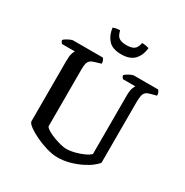

<svg xmlns="http://www.w3.org/2000/svg" viewBox="-203 -1075 1192 1238"><g transform="rotate(30 393.5 -456.0)"><path d="M394 0Q357 0 313 -13Q269 -26 229 -45Q189 -64 162.5 -83.5Q136 -103 134 -117V-568Q134 -605 140.5 -624.5Q147 -644 152 -648H55Q52 -653 48 -657.5Q44 -662 43 -671Q49 -678 61.5 -685.5Q74 -693 87 -698.5Q100 -704 106 -704H327Q332 -699 336.5 -689.5Q341 -680 341 -666L297 -653Q275 -647 264 -637Q253 -627 249.5 -610.5Q246 -594 246 -567V-144Q255 -131 276.5 -119Q298 -107 324 -97.5Q350 -88 374.5 -82Q399 -76 414 -76Q445 -76 480 -85Q515 -94 543.5 -107.5Q572 -121 583 -134V-568Q583 -606 590.5 -625.5Q598 -645 602 -648H509Q505 -652 501.5 -657.5Q498 -663 497 -671Q503 -678 515 -685.5Q527 -693 540 -698.5Q553 -704 559 -704H739Q744 -699 748.5 -689.5Q753 -680 753 -666L708 -654Q688 -649 677.5 -639.5Q667 -630 663 -611.5Q659 -593 659 -559V-113Q650 -99 625 -79.5Q600 -60 563.5 -42Q527 -24 483.5 -12Q440 0 394 0ZM418 -781Q352 -781 321.5 -815.5Q291 -850 285 -903Q292 -906 306 -909Q320 -912 336 -912Q344 -875 362.5 -862Q381 -849 418 -849Q455 -849 474 -862Q493 -875 500 -912Q519 -912 532.5 -909Q546 -906 552 -903Q545 -845 513 -813Q481 -781 418 -781Z"/></g></svg>

Font: Texturina Medium
Style: Regular
Weight: 500
Designer: Guillermo Torres Carreño
Foundry: Omnibus-Type
Version: Version 1.003